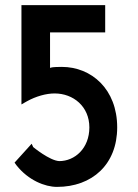

<svg xmlns="http://www.w3.org/2000/svg" viewBox="-20 -720 539 752"><path d="M64 -700V-311L85 -323C121 -343 161 -354 194 -354C267 -354 330 -303 330 -221C330 -139 273 -89 212 -89C174 -91 110 -144 110 -144L104 -157L37 -83L45 -72C91 -14 156 12 203 12C341 12 439 -76 439 -221C439 -371 338 -458 222 -458C210 -457 189 -459 176 -454V-593H392V-700Z"/></svg>

Font: Mint Spirit
Style: Bold
Weight: 700
Designer: HARENDAL Hirwen
Foundry: Arkandis Digital Foundry.
Version: Version 1.004;FFEdit